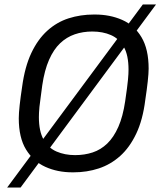

<svg xmlns="http://www.w3.org/2000/svg" viewBox="-20 -761 734 859"><path d="M304 10Q237 10 183 -14.5Q129 -39 96.5 -92Q64 -145 64 -232Q64 -254 68 -290.5Q72 -327 79 -373Q91 -462 120 -523.5Q149 -585 191.5 -623.5Q234 -662 287 -679Q340 -696 400 -696H405Q472 -696 526.5 -672Q581 -648 613 -594.5Q645 -541 645 -454Q645 -433 641 -396.5Q637 -360 630 -314Q619 -225 589.5 -163Q560 -101 517.5 -63Q475 -25 422 -7.5Q369 10 309 10ZM316 -67Q358 -67 394.5 -79Q431 -91 460 -119Q489 -147 509.5 -193.5Q530 -240 540 -308Q545 -342 548 -365Q551 -388 552.5 -403.5Q554 -419 554.5 -430Q555 -441 555 -450Q555 -514 534 -551Q513 -588 476.5 -604Q440 -620 393 -620Q351 -620 314.5 -607.5Q278 -595 249 -567.5Q220 -540 199.5 -493.5Q179 -447 169 -379Q165 -345 161.5 -322Q158 -299 156.5 -283Q155 -267 154.5 -256.5Q154 -246 154 -237Q154 -174 175 -136.5Q196 -99 233 -83Q270 -67 316 -67ZM12 78 619 -741H678L72 78Z"/></svg>

Font: Chivo Medium Light
Style: Italic
Weight: 300
Italic angle: -8.05°
Version: Version 2.002